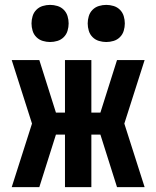

<svg xmlns="http://www.w3.org/2000/svg" viewBox="-20 -766 640 786"><path d="M141 0H28L111 -260L28 -520H141L209 -305H246V-520H354V-305H391L459 -520H572L489 -260L572 0H459L391 -215H354V0H246V-215H209ZM415 -594Q400 -594 385 -598.5Q370 -603 359 -614Q348 -625 343.5 -640Q339 -655 339 -670Q339 -685 343.5 -700Q348 -715 359 -726Q370 -737 385 -741.5Q400 -746 415 -746Q430 -746 445 -741.5Q460 -737 471 -726Q482 -715 486.5 -700Q491 -685 491 -670Q491 -655 486.5 -640Q482 -625 471 -614Q460 -603 445 -598.5Q430 -594 415 -594ZM185 -594Q170 -594 155 -598.5Q140 -603 129 -614Q118 -625 113.5 -640Q109 -655 109 -670Q109 -685 113.5 -700Q118 -715 129 -726Q140 -737 155 -741.5Q170 -746 185 -746Q200 -746 215 -741.5Q230 -737 241 -726Q252 -715 256.5 -700Q261 -685 261 -670Q261 -655 256.5 -640Q252 -625 241 -614Q230 -603 215 -598.5Q200 -594 185 -594Z"/></svg>

Font: Iosevka Extrabold Extended
Style: Regular
Weight: 800
Width: 7
Monospace: yes
Designer: Belleve Invis
Foundry: Belleve Invis
Version: Version 32.5.0; ttfautohint (v1.8.4)